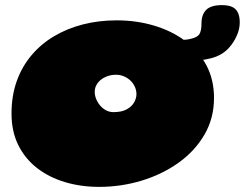

<svg xmlns="http://www.w3.org/2000/svg" viewBox="-20 -676 956 750"><path d="M367.5 54Q295.5 54 233.2 35.2Q171 16.5 124.2 -20Q77.5 -56.5 51.2 -109.8Q25 -163 25 -232.5Q25 -301.5 45.2 -358.5Q65.5 -415.5 102.8 -459.8Q140 -504 191.2 -534.5Q242.5 -565 304.5 -580.8Q366.5 -596.5 436 -596.5Q512.5 -596.5 581 -576.2Q649.5 -556 702.5 -517Q755.5 -478 785.8 -421.8Q816 -365.5 816 -293.5Q816 -214 778.5 -149.8Q741 -85.5 677 -40Q613 5.5 532.8 29.8Q452.5 54 367.5 54ZM423.5 -238Q455.5 -238 475.2 -249Q495 -260 504 -276.2Q513 -292.5 513 -308Q513 -323 507 -336.5Q501 -350 490 -360.8Q479 -371.5 464.2 -377.8Q449.5 -384 432.5 -384Q417 -384 402.2 -379.2Q387.5 -374.5 375.8 -365.8Q364 -357 357 -344.5Q350 -332 350 -317Q350 -303.5 355.5 -289.8Q361 -276 370.8 -264.2Q380.5 -252.5 394 -245.2Q407.5 -238 423.5 -238ZM698.5 -437Q684.5 -437 670.2 -446.8Q656 -456.5 656 -479.5Q656 -494 664.5 -507.2Q673 -520.5 696 -520.5Q714 -520.5 735.5 -527.2Q757 -534 762 -549Q764.5 -556 765.8 -564.5Q767 -573 767 -584Q767 -618.5 785.2 -637.2Q803.5 -656 847 -656Q869.5 -656 885 -649.8Q900.5 -643.5 908.5 -628.5Q916.5 -613.5 916.5 -588Q916.5 -563 905.2 -537.2Q894 -511.5 875.5 -490.5Q849.5 -460.5 805.8 -448.8Q762 -437 698.5 -437Z"/></svg>

Font: Gluten Black
Style: Regular
Weight: 900
Designer: Tyler Finck
Foundry: Etcetera Type Company
Version: Version 1.300